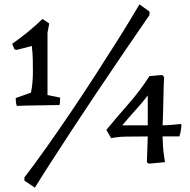

<svg xmlns="http://www.w3.org/2000/svg" viewBox="-20 -739 873 881"><path d="M57 -253Q54 -262 53 -271Q52 -280 52 -289L122 -314Q127 -337 129 -362Q131 -387 131 -411Q131 -433 130.5 -464Q130 -495 126 -528L56 -510L46 -513L36 -538Q73 -564 108 -592.5Q143 -621 175 -652L206 -631L198 -590V-303L256 -291Q256 -284 255.5 -274.5Q255 -265 253 -257Q240 -257 213.5 -256.5Q187 -256 156.5 -255.5Q126 -255 99 -254.5Q72 -254 57 -253ZM140 122 92 90V75Q139 14 193.5 -63Q248 -140 305.5 -225Q363 -310 419.5 -397.5Q476 -485 527.5 -567Q579 -649 620 -719L666 -686V-670Q608 -586 546 -495Q484 -404 423 -313Q362 -222 308 -139.5Q254 -57 210.5 10.5Q167 78 140 122ZM663 12 654 6 658 -113Q588 -113 552.5 -112Q517 -111 490 -105L468 -143Q514 -199 569 -261.5Q624 -324 666 -390L724 -395L733 -386Q732 -368 731 -338.5Q730 -309 729.5 -275.5Q729 -242 728 -212Q727 -182 726 -164Q744 -164 766.5 -166Q789 -168 808 -170L813 -167Q812 -158 810 -142Q808 -126 803 -113H726Q727 -63 732 -29Q737 5 737 5ZM541 -164H658V-301Q634 -269 602 -234Q570 -199 541 -164Z"/></svg>

Font: Labrada
Style: Regular
Weight: 400
Designer: Mercedes Jáuregui
Foundry: Omnibus-Type Team
Version: Version 1.000; ttfautohint (v1.8.4.7-5d5b)